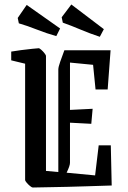

<svg xmlns="http://www.w3.org/2000/svg" viewBox="-20 -827 569 856"><path d="M30 -558V-597Q46 -600 73.5 -603.5Q101 -607 125 -609.5Q149 -612 153 -612Q156 -612 164 -605Q172 -598 178.5 -589.5Q185 -581 185 -578V-65L240 -60V-517Q240 -528 248.5 -552Q257 -576 267 -603H473L460 -428H406L395 -538L292 -548V-337L393 -342L387 -275L292 -280V-101Q292 -88 277 -57L404 -45L420 -179H474L478 0Q415 2 367 3.5Q319 5 280 6Q241 7 204.5 7.5Q168 8 126 9Q122 9 113.5 2Q105 -5 98.5 -13Q92 -21 92 -24V-543ZM425 -663Q382 -677 339.5 -695Q297 -713 260 -726L255 -750L298 -807L443 -697ZM231 -666Q188 -678 145 -695Q102 -712 64 -723L59 -747L99 -805L248 -700Z"/></svg>

Font: Grenze Gotisch
Style: Regular
Weight: 400
Designer: Renata Polastri
Foundry: Omnibus-Type
Version: Version 1.001